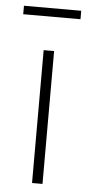

<svg xmlns="http://www.w3.org/2000/svg" viewBox="-51 -718 352 750"><g transform="rotate(5 125.0 -343.5)"><path d="M12.2 -687H236.8V-653.8H12.2ZM104 -521H145V0H104Z"/></g></svg>

Font: Montserrat-Arabic ExtraLight
Style: Regular
Weight: 275
Designer: Mohamed Gaber
Foundry: Kief Type Foundry
Version: Version 5.008;PS 005.008;hotconv 1.0.88;makeotf.lib2.5.64775